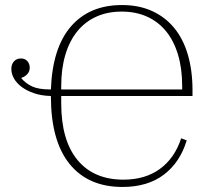

<svg xmlns="http://www.w3.org/2000/svg" viewBox="-20 -730 845 762"><path d="M464 -710Q531 -710 583 -686.5Q635 -663 671 -619.5Q707 -576 725.5 -513Q744 -450 744 -372V-349H223V-320Q223 -173 287.5 -95Q352 -17 470 -17Q556 -17 614.5 -59.5Q673 -102 699 -181L721 -173Q695 -86 630.5 -37Q566 12 466 12Q330 12 256 -79.5Q182 -171 182 -348V-349Q144 -350 115 -360Q86 -370 66 -385Q46 -400 35.5 -418.5Q25 -437 25 -457Q25 -475 35.5 -486.5Q46 -498 63 -498Q79 -498 88.5 -487.5Q98 -477 98 -461Q98 -447 89 -436.5Q80 -426 65 -421V-419Q82 -399 107.5 -387Q133 -375 180 -375H182Q188 -540 261.5 -625Q335 -710 464 -710ZM463 -684Q407 -684 362.5 -664Q318 -644 287 -606Q256 -568 239.5 -513Q223 -458 223 -389V-375H703V-389Q703 -458 686.5 -513Q670 -568 639 -606Q608 -644 563.5 -664Q519 -684 463 -684Z"/></svg>

Font: IBM Plex Serif ExtLt
Style: Regular
Weight: 200
Designer: Mike Abbink, Paul van der Laan, Pieter van Rosmalen
Foundry: Bold Monday
Version: Version 3.001